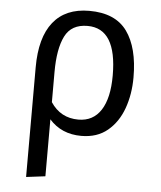

<svg xmlns="http://www.w3.org/2000/svg" viewBox="-54 -598 723 863"><g transform="rotate(5 307.5 -166.5)"><path d="M314.4 -551.3Q431.8 -551.3 484.9 -477.9Q537.9 -404.6 537.9 -270.3Q537.9 -194.4 514.9 -130.3Q491.8 -66.2 444.9 -27.2Q397.9 11.8 326.7 11.8Q236.9 11.8 182.1 -50.3V206.7L95.9 217.4V-277.4Q95.9 -411.8 151.5 -481.5Q207.2 -551.3 314.4 -551.3ZM312.3 -483.1Q239.5 -483.1 210.8 -425.9Q182.1 -368.7 182.1 -263.6V-127.7Q226.7 -60 307.2 -60Q373.8 -60 409 -114.4Q444.1 -168.7 444.1 -270.8Q444.1 -483.1 312.3 -483.1Z"/></g></svg>

Font: FiraCode Nerd Font
Style: Regular
Weight: 400
Designer: Carrois Corporate, Edenspiekermann AG, Nikita Prokopov
Foundry: Carrois Corporate, Edenspiekermann AG, Nikita Prokopov
Version: Version 6.002;Nerd Fonts 3.4.0